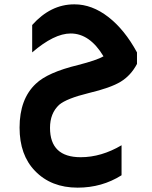

<svg xmlns="http://www.w3.org/2000/svg" viewBox="-20 -488 700 883"><path d="M539 318Q449 375 337 375Q215 375 141 298Q70 225 70 99Q70 -33 145 -103Q199 -155 339 -189Q425 -211 456 -229Q393 -334 305 -334Q229 -334 128 -247V-373Q213 -468 321 -468H323Q403 -468 478 -410Q553 -352 610 -247V-194Q582 -141 535.5 -112.5Q489 -84 388 -60Q286 -35 252 -6Q210 33 210 100Q210 235 351 235Q446 235 539 180Z"/></svg>

Font: Tajawal ExtraBold
Style: Regular
Weight: 800
Designer: Boutros Fonts
Foundry: Created by Boutros International 2017
Version: Version 1.700